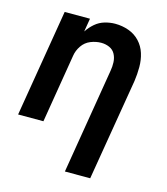

<svg xmlns="http://www.w3.org/2000/svg" viewBox="-111 -624 798 916"><g transform="rotate(15 288.0 -166.5)"><path d="M295 205H420L504 -298Q509 -333 509 -368Q509 -403 499 -435Q489 -467 466.5 -491Q444 -515 412 -526.5Q380 -538 345 -538Q320 -538 294 -530.5Q268 -523 247 -505Q226 -487 211 -464L222 -530H97L9 0H134L190 -339Q194 -365 210 -388.5Q226 -412 252 -422.5Q278 -433 304 -433Q326 -433 345 -424.5Q364 -416 373.5 -398Q383 -380 384 -358.5Q385 -337 381 -315Z"/></g></svg>

Font: Iosevka Sparkle
Style: Bold Italic
Weight: 700
Italic angle: -9°
Designer: Belleve Invis
Foundry: Belleve Invis
Version: Version 4.5.0; ttfautohint (v1.8.3)